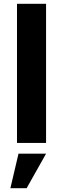

<svg xmlns="http://www.w3.org/2000/svg" viewBox="-20 -757 334 1017"><path d="M70 0V-737H224V0ZM35 240 78 57H224L121 240Z"/></svg>

Font: Tomorrow SemiBold
Style: Regular
Weight: 600
Designer: Tony de Marco, Monica Rizzolli
Foundry: Just in Type
Version: Version 2.002